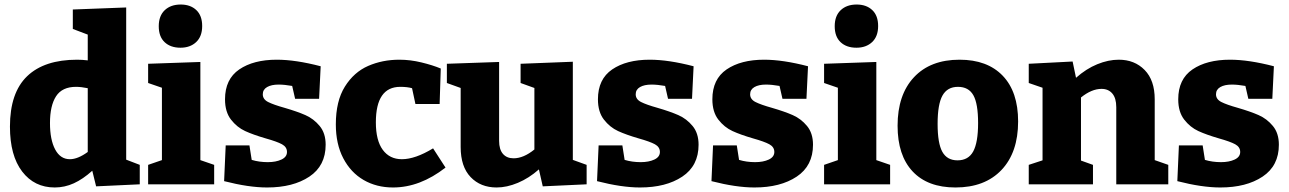

<svg xmlns="http://www.w3.org/2000/svg" viewBox="-20 -815 5699 849"><path d="M538 -109 598 -86V0L405 9L388 -60Q347 -23 306.5 -4.5Q266 14 222 14Q132 14 78 -56.5Q24 -127 24 -255Q24 -405 100 -478Q176 -551 321 -551Q344 -551 368 -548V-662L302 -687V-773L538 -782ZM289 -111Q324 -111 368 -143V-425Q339 -431 316 -431Q255 -431 228 -389.5Q201 -348 201 -271Q201 -197 224 -154Q247 -111 289 -111Z M866 -541V-107L927 -86V0H635V-86L696 -107V-427L635 -448V-533ZM682 -699Q682 -745 708.5 -770Q735 -795 779 -795Q822 -795 848 -770.5Q874 -746 874 -700Q874 -654 847.5 -629Q821 -604 778 -604Q734 -604 708 -628.5Q682 -653 682 -699Z M1239 -338Q1294 -322 1330.5 -306Q1367 -290 1393.5 -258Q1420 -226 1420 -175Q1420 -82 1348 -34Q1276 14 1161 14Q1080 14 971 -14L978 -172H1083L1093 -108Q1126 -98 1164 -98Q1200 -98 1224.5 -109.5Q1249 -121 1249 -143Q1249 -165 1227 -177Q1205 -189 1155 -203Q1100 -219 1064 -235.5Q1028 -252 1001.5 -286Q975 -320 975 -376Q975 -465 1038 -508Q1101 -551 1204 -551Q1287 -551 1398 -522L1391 -378H1285L1272 -435Q1238 -441 1212 -441Q1180 -441 1161 -430Q1142 -419 1142 -398Q1142 -376 1165.5 -364Q1189 -352 1239 -338Z M1950 -74Q1837 14 1718 14Q1645 14 1588 -19Q1531 -52 1498 -115Q1465 -178 1465 -265Q1465 -368 1505 -432Q1545 -496 1608 -523.5Q1671 -551 1746 -551Q1794 -551 1843.5 -539Q1893 -527 1929 -512L1924 -355H1817L1802 -425Q1781 -431 1750 -431Q1642 -431 1642 -274Q1642 -194 1672.5 -152.5Q1703 -111 1757 -111Q1816 -111 1895 -159Z M2513 -108 2574 -86V0L2380 9L2363 -66Q2319 -27 2270 -6.5Q2221 14 2176 14Q2105 14 2061 -32Q2017 -78 2017 -165V-426L1956 -448V-533L2187 -541V-192Q2187 -154 2204 -134.5Q2221 -115 2251 -115Q2295 -115 2343 -154V-426L2282 -448V-533L2513 -542Z M2888 -338Q2943 -322 2979.5 -306Q3016 -290 3042.5 -258Q3069 -226 3069 -175Q3069 -82 2997 -34Q2925 14 2810 14Q2729 14 2620 -14L2627 -172H2732L2742 -108Q2775 -98 2813 -98Q2849 -98 2873.5 -109.5Q2898 -121 2898 -143Q2898 -165 2876 -177Q2854 -189 2804 -203Q2749 -219 2713 -235.5Q2677 -252 2650.5 -286Q2624 -320 2624 -376Q2624 -465 2687 -508Q2750 -551 2853 -551Q2936 -551 3047 -522L3040 -378H2934L2921 -435Q2887 -441 2861 -441Q2829 -441 2810 -430Q2791 -419 2791 -398Q2791 -376 2814.5 -364Q2838 -352 2888 -338Z M3394 -338Q3449 -322 3485.5 -306Q3522 -290 3548.5 -258Q3575 -226 3575 -175Q3575 -82 3503 -34Q3431 14 3316 14Q3235 14 3126 -14L3133 -172H3238L3248 -108Q3281 -98 3319 -98Q3355 -98 3379.5 -109.5Q3404 -121 3404 -143Q3404 -165 3382 -177Q3360 -189 3310 -203Q3255 -219 3219 -235.5Q3183 -252 3156.5 -286Q3130 -320 3130 -376Q3130 -465 3193 -508Q3256 -551 3359 -551Q3442 -551 3553 -522L3546 -378H3440L3427 -435Q3393 -441 3367 -441Q3335 -441 3316 -430Q3297 -419 3297 -398Q3297 -376 3320.5 -364Q3344 -352 3394 -338Z M3855 -541V-107L3916 -86V0H3624V-86L3685 -107V-427L3624 -448V-533ZM3671 -699Q3671 -745 3697.5 -770Q3724 -795 3768 -795Q3811 -795 3837 -770.5Q3863 -746 3863 -700Q3863 -654 3836.5 -629Q3810 -604 3767 -604Q3723 -604 3697 -628.5Q3671 -653 3671 -699Z M4482 -278Q4482 -141 4408.5 -63.5Q4335 14 4205 14Q4082 14 4015.5 -57Q3949 -128 3949 -259Q3949 -396 4021.5 -473.5Q4094 -551 4223 -551Q4346 -551 4414 -480Q4482 -409 4482 -278ZM4126 -267Q4126 -181 4147 -143.5Q4168 -106 4214 -106Q4262 -106 4283.5 -145.5Q4305 -185 4305 -271Q4305 -357 4284 -394Q4263 -431 4216 -431Q4169 -431 4147.5 -392.5Q4126 -354 4126 -267Z M5086 -107 5146 -86V0H4916V-341Q4916 -381 4898.5 -401.5Q4881 -422 4851 -422Q4807 -422 4760 -384V-105L4813 -86V0H4529V-86L4590 -106V-427L4529 -448V-533L4723 -543L4738 -471Q4783 -511 4832 -531Q4881 -551 4927 -551Q4997 -551 5041.5 -505.5Q5086 -460 5086 -376Z M5454 -338Q5509 -322 5545.5 -306Q5582 -290 5608.5 -258Q5635 -226 5635 -175Q5635 -82 5563 -34Q5491 14 5376 14Q5295 14 5186 -14L5193 -172H5298L5308 -108Q5341 -98 5379 -98Q5415 -98 5439.5 -109.5Q5464 -121 5464 -143Q5464 -165 5442 -177Q5420 -189 5370 -203Q5315 -219 5279 -235.5Q5243 -252 5216.5 -286Q5190 -320 5190 -376Q5190 -465 5253 -508Q5316 -551 5419 -551Q5502 -551 5613 -522L5606 -378H5500L5487 -435Q5453 -441 5427 -441Q5395 -441 5376 -430Q5357 -419 5357 -398Q5357 -376 5380.5 -364Q5404 -352 5454 -338Z"/></svg>

Font: Bitter Pro ExtraBold
Style: Regular
Weight: 800
Designer: Sol Matas, and Bitter project Authors
Foundry: Sol Matas
Version: Version 1.010